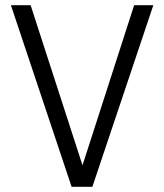

<svg xmlns="http://www.w3.org/2000/svg" viewBox="-20 -720 633 740"><path d="M497 -700 298 -83 98 -700H22L256 0H336L571 -700Z"/></svg>

Font: Arthouse Owned
Style: Regular
Weight: 400
Designer: Jeremy Tribby
Foundry: Tribby Type
Version: Version 1.000;PS 001.000;hotconv 1.0.88;makeotf.lib2.5.64775